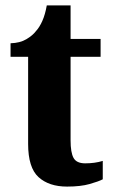

<svg xmlns="http://www.w3.org/2000/svg" viewBox="-20 -680 417 710"><path d="M228 10Q161 10 122.5 -25Q84 -60 84 -148V-470H19V-520Q54 -521 77.5 -535Q101 -549 113 -565Q126 -579 136.5 -602.5Q147 -626 153 -660H241V-536H352V-470H241V-161Q241 -116 252 -96Q263 -76 295 -76Q331 -76 360 -85V-17Q345 -9 311.5 0.5Q278 10 228 10Z"/></svg>

Font: Noto Serif Lao Condensed ExtraBold
Style: Regular
Weight: 800
Width: 3
Designer: Monotype Design Team
Foundry: Monotype Imaging Inc.
Version: Version 2.003; ttfautohint (v1.8.4.7-5d5b)